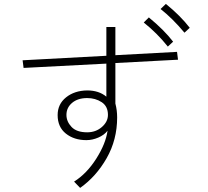

<svg xmlns="http://www.w3.org/2000/svg" viewBox="-20 -875 1040 958"><path d="M311.5 -301.8Q311.5 -268.6 336.9 -241.7Q362.3 -214.8 415 -214.8Q458 -214.8 488.3 -241.2Q518.6 -267.6 518.6 -301.8Q518.6 -344.7 487.3 -365.2Q456.1 -385.7 415 -385.7Q368.2 -385.7 339.8 -361.8Q311.5 -337.9 311.5 -301.8ZM267.6 -300.8Q267.6 -355.5 309.6 -389.2Q351.6 -422.9 415 -423.8Q473.6 -423.8 510.7 -392.6V-557.6L97.7 -536.1L92.8 -574.2L510.7 -596.7V-740.2H555.7V-599.6L863.3 -616.2L868.2 -577.1L555.7 -560.5V-358.4Q564.5 -325.2 564.5 -289.1Q564.5 -177.7 512.2 -85.9Q460 5.9 379.9 62.5L349.6 31.2Q413.1 -8.8 460.4 -83.5Q507.8 -158.2 516.6 -222.7Q500 -201.2 470.2 -188.5Q440.4 -175.8 411.1 -175.8Q349.6 -175.8 308.6 -208.5Q267.6 -241.2 267.6 -300.8ZM781.2 -830.1 807.6 -855.5Q880.9 -795.9 926.8 -736.3L900.4 -711.9Q840.8 -783.2 781.2 -830.1ZM697.3 -762.7 722.7 -788.1Q798.8 -725.6 843.8 -667L817.4 -642.6Q764.6 -709 697.3 -762.7Z"/></svg>

Font: Gothic A1 ExtraLight
Style: Regular
Weight: 275
Designer: HanYang I&C Co.,Ltd.
Foundry: HanYang I&C Co.,Ltd.
Version: Version 2.50